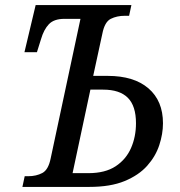

<svg xmlns="http://www.w3.org/2000/svg" viewBox="-20 -734 705 754"><path d="M68 0 77 -42H91Q122 -42 146 -54.5Q170 -67 179 -112L296 -660H233Q192 -660 172 -639Q152 -618 141 -580L125 -529H76L120 -714H496L487 -672H470Q439 -672 415 -660Q391 -648 382 -602L346 -436H403Q506 -436 563 -387Q620 -338 620 -250Q620 -208 605.5 -164Q591 -120 558 -83Q525 -46 469.5 -23Q414 0 331 0ZM265 -54H327Q393 -54 434 -81Q475 -108 494.5 -152.5Q514 -197 514 -250Q514 -318 482 -350Q450 -382 385 -382H335Z"/></svg>

Font: Noto Serif SemiCondensed
Style: Italic
Weight: 400
Width: 4
Italic angle: -12°
Designer: Monotype Design Team
Foundry: Monotype Imaging Inc.
Version: Version 2.013